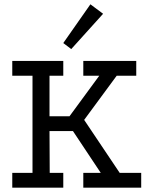

<svg xmlns="http://www.w3.org/2000/svg" viewBox="-20 -872 709 892"><path d="M37 -589H274V-520H210V-332H303L441 -520H367V-589H613V-520H522L371 -315L536 -69H636V0H367V-69H448L319 -263H210L211 -69H274V0H37V-69H131V-520H37ZM400 -852 459 -808 311 -644 274 -672Z"/></svg>

Font: Podkova VF Beta
Style: Regular
Weight: 400
Designer: Ilya Yudin
Foundry: Cyreal (www.cyreal.org)
Version: Version 2.100